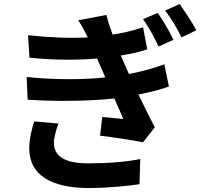

<svg xmlns="http://www.w3.org/2000/svg" viewBox="-20 -882 1040 965"><path d="M810 -829C842 -786 865 -750 892 -694L967 -730C946 -770 907 -827 883 -862ZM699 -786C730 -742 750 -704 777 -648L852 -682C833 -722 798 -781 773 -817ZM806 -559C761 -542 704 -525 628 -510L587 -603C642 -612 675 -619 720 -634L699 -745C643 -726 602 -717 546 -708C533 -743 522 -776 515 -807L373 -780C392 -753 402 -731 421 -695V-694C333 -689 234 -693 121 -705L128 -592C196 -585 260 -582 324 -582C376 -582 424 -584 468 -588C476 -569 484 -550 493 -531L509 -493C454 -487 394 -484 329 -484C261 -484 190 -487 114 -495L119 -381C179 -377 239 -375 300 -375C392 -375 479 -379 555 -387C570 -354 584 -319 600 -284C572 -287 533 -290 494 -294L483 -200C550 -192 643 -178 699 -167L758 -242C729 -298 701 -354 676 -407C736 -419 788 -432 829 -447ZM152 -272C140 -235 127 -182 127 -137C127 0 240 63 427 63C527 63 624 52 681 44L685 -83C616 -68 519 -61 423 -61C295 -61 251 -103 251 -165C251 -189 262 -230 274 -261Z"/></svg>

Font: Spoqa Han Sans Neo Bold
Style: Bold
Weight: 700
Designer: [Spoqa Han Sans Neo] Dong-huui Kim  Younghwa Kang  Yujin Lee  [Noto Sans] Ryoko NISHIZUKA  (kana & ideographs); Paul D. 
Foundry: Spoqa (http://www.spoqa-han-sans.com)
Version: Version 1.000